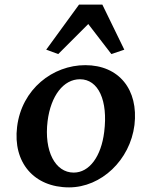

<svg xmlns="http://www.w3.org/2000/svg" viewBox="-20 -802 631 831"><path d="M279 9C418 9 543 -109 562 -261C580 -414 495 -520 349 -520C209 -520 74 -417 54 -253C35 -99 127 9 279 9ZM180 -587 232 -568 362 -698 462 -568 518 -587 423 -782H322ZM186 -278C200 -388 255 -459 326 -459C406 -459 448 -367 431 -231C418 -125 367 -55 299 -55C219 -55 170 -148 186 -278Z"/></svg>

Font: TPK Tissa Web SemiBold
Style: Italic
Weight: 600
Italic angle: -7°
Designer: Jacques Le Bailly, Suppakit Chalermlarp | Katatrad Co.,Ltd.
Foundry: Jacques Le Bailly, Cadson Demak Co.,Ltd.
Version: Version 5.000;Glyphs 3.1.2 (3151)